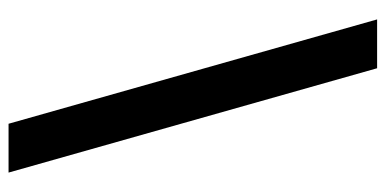

<svg xmlns="http://www.w3.org/2000/svg" viewBox="-252 -564 923 460"><g transform="rotate(90 210.0 -333.5)"><path d="M393 108H276L26 -775H143Z"/></g></svg>

Font: DM Sans 9pt SemiBold
Style: Regular
Weight: 600
Version: Version 4.004;gftools[0.9.30]